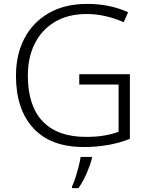

<svg xmlns="http://www.w3.org/2000/svg" viewBox="-20 -745 764 986"><path d="M387 -364H647V-32Q542 10 410 10Q240 10 151 -87Q62 -184 62 -356Q62 -465 105.5 -548Q149 -631 231 -678Q313 -725 428 -725Q544 -725 638 -682L615 -631Q570 -651 522 -662Q474 -673 425 -673Q330 -673 262.5 -633Q195 -593 159 -522Q123 -451 123 -357Q123 -202 199 -122Q275 -42 422 -42Q474 -42 515 -49Q556 -56 589 -68V-311H387ZM452 68Q444 101 425.5 144Q407 187 383 221H350V212Q358 196 367 168.5Q376 141 383.5 111.5Q391 82 394 61H452Z"/></svg>

Font: Noto Sans Light
Style: Regular
Weight: 300
Designer: Monotype Design Team
Foundry: Monotype Imaging Inc.
Version: Version 2.007